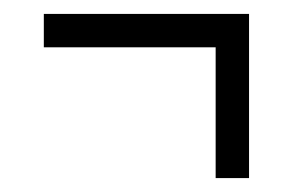

<svg xmlns="http://www.w3.org/2000/svg" viewBox="-20 -433 420 276"><path d="M43 -365V-413H338V-177H290V-365Z"/></svg>

Font: Georama ExtraCondensed Light
Style: Regular
Weight: 300
Width: 2
Designer: Jean-Baptiste Levee
Foundry: Production Type
Version: Version 1.000